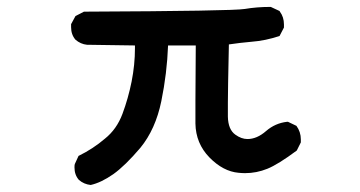

<svg xmlns="http://www.w3.org/2000/svg" viewBox="-20 -480 1040 555"><path d="M195.3 3.9Q195.3 -3.9 196.3 -5.9L207 -29.3Q249 -49.8 283.2 -79.1Q317.4 -106.4 334 -150.9Q350.6 -195.3 360.4 -244.1Q370.1 -293 370.1 -340.8Q370.1 -344.7 370.1 -348.6L231.4 -350.6Q212.9 -352.5 198.2 -365.2Q185.5 -379.9 185.5 -401.4Q185.5 -404.3 185.5 -410.2L198.2 -433.6L222.7 -446.3H224.6Q652.3 -448.2 687.5 -454.1Q722.7 -460 760.7 -460H762.7L788.1 -448.2L789.1 -446.3Q800.8 -430.7 800.8 -409.2Q800.8 -406.2 800.8 -400.4L788.1 -376Q747.1 -362.3 708 -359.4Q673.8 -356.4 641.6 -351.6Q638.7 -216.8 638.7 -183.6Q638.7 -150.4 638.7 -142.6Q639.6 -105.5 660.2 -90.8Q677.7 -78.1 695.3 -78.1Q722.7 -78.1 749 -101.1Q775.4 -124 809.6 -127.9H812.5L836.9 -116.2Q849.6 -98.6 849.6 -77.1Q849.6 -74.2 849.6 -68.4L837.9 -44.9Q784.2 -4.9 752.9 7.8Q721.7 20.5 688.5 20.5Q679.7 20.5 669.9 19.5Q625 15.6 585.4 -24.9Q545.9 -65.4 544.9 -123Q544.9 -141.6 544.9 -188.5Q544.9 -235.4 545.9 -348.6H465.8Q462.9 -268.6 446.3 -187.5Q429.7 -106.4 385.7 -52.7Q341.8 -1 307.6 23.4Q272.5 47.9 242.2 54.7Q222.7 52.7 208 40Q195.3 25.4 195.3 3.9Z"/></svg>

Font: JasonHandwriting2
Style: SemiBold
Weight: 600
Version: Version 1.04.7